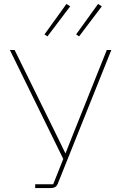

<svg xmlns="http://www.w3.org/2000/svg" viewBox="-20 -951 613 971"><path d="M158 -19H249L300 -147L30 -698H54L273 -253L310 -177H312L342 -253L520 -698H543L271 -19C265 -6 254 0 238 0H158ZM220 -767 205 -777 316 -931 335 -919ZM380 -767 365 -777 476 -931 495 -919Z"/></svg>

Font: Plexus Sans Thin
Style: Regular
Weight: 250
Version: Version 2.001;PS 002.001;hotconv 1.0.70;makeotf.lib2.5.58329